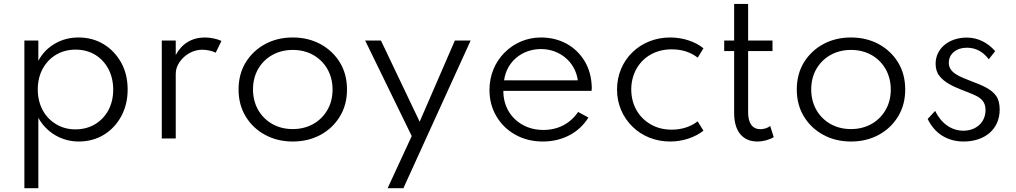

<svg xmlns="http://www.w3.org/2000/svg" viewBox="-20 -724 5314 1004"><path d="M180.5 260V-108C202 -69.5 231.5 -39 269 -17C306.5 5 347.5 16 392 16C441 16 485 4 523.5 -19.5C562 -43 592 -75.5 614.5 -117C636.5 -158 647.5 -204.5 647.5 -256C647.5 -308.5 636.5 -355 614 -396C591.5 -436.5 561 -469 522.5 -492.5C484 -516 440 -528 391 -528C345.5 -528 304.5 -517.5 267.5 -496C230 -474.5 201 -444.5 180.5 -406V-512H107.5V260ZM375 -47.5C337 -47.5 303 -56.5 273.5 -74.5C213.5 -110 177.5 -175.5 177.5 -256C177.5 -296.5 186 -332.5 203 -364C237 -426.5 298.5 -464.5 375 -464.5C413.5 -464.5 447.5 -455.5 477 -438C536 -402 572 -337 572 -255.5C572 -215 563.5 -179.5 547 -148C513 -85.5 451.5 -47.5 375 -47.5Z M899 0V-338C899 -359.5 905.5 -380 919 -399.5C945 -437.5 989.5 -464 1037 -464C1060.5 -464 1088 -458.5 1108 -448.5L1138 -510C1115.5 -520.5 1082 -528 1052 -528C984 -528 931.5 -496.5 899 -436.5V-512H826V0Z M1511 16C1564.5 16 1612.5 4.5 1655.5 -18.5C1698 -41.5 1732 -73.5 1757 -114.5C1782 -155.5 1794.5 -202.5 1794.5 -256C1794.5 -309.5 1782 -357 1757 -398C1732 -438.5 1698 -470.5 1655.5 -493.5C1612.5 -516.5 1564.5 -528 1511 -528C1457.5 -528 1409 -516.5 1366.5 -493.5C1324 -470.5 1290 -438.5 1265 -398C1240 -357 1227.5 -309.5 1227.5 -256C1227.5 -202.5 1240 -155.5 1265 -114.5C1290 -73.5 1324 -41.5 1367 -18.5C1409.5 4.5 1457.5 16 1511 16ZM1511 -49C1471 -49 1435.5 -58 1404 -75.5C1341.5 -111 1303 -176 1303 -256C1303 -296.5 1312 -332 1330 -363.5C1366 -425.5 1431 -463 1511 -463C1551 -463 1586.5 -454 1618 -436.5C1680.5 -401 1719 -336.5 1719 -256C1719 -215.5 1710 -180 1692 -149C1656 -86.5 1591 -49 1511 -49Z M2089.5 260 2441 -512H2358.5L2174.5 -87.5L1972 -512H1889.5L2133 -12.5L2007 260Z M2818.5 16C2869.5 16 2916 5 2958 -17C2999.5 -39 3032.5 -70 3057 -109.5L3003 -138.5C2961.5 -78 2899 -44.5 2821.5 -44.5C2781 -44.5 2745 -53.5 2713.5 -71C2650.5 -106 2612 -169 2612 -249H3073C3074.5 -256.5 3074.5 -260 3074.5 -268C3073 -319 3061 -364 3038 -403C2991.5 -481 2910 -528 2808.5 -528C2734.5 -528 2667.5 -498.5 2618 -448.5C2568.5 -398.5 2539.5 -330.5 2539.5 -254C2539.5 -203 2551.5 -157 2575.5 -116.5C2599.5 -75.5 2632.5 -43 2675 -19.5C2717 4 2765 16 2818.5 16ZM2616 -304C2629 -400.5 2708.5 -467.5 2809.5 -467.5C2907.5 -467.5 2988.5 -399.5 3001.5 -304Z M3484 16C3552 16 3614 -6 3658.5 -40.5L3628 -89.5C3592.5 -61.5 3545 -46 3493 -46C3451.5 -46 3415 -55 3383 -73.5C3319 -110 3281 -176.5 3281 -256C3281 -295.5 3290 -331 3307.5 -363C3343 -426.5 3408.5 -466 3492.5 -466C3546 -466 3591 -451.5 3628.5 -422.5L3658.5 -471.5C3614.5 -507 3551.5 -528 3484 -528C3327 -528 3206.5 -410.5 3206.5 -256C3206.5 -178 3237 -111 3287.5 -61.5C3338 -12 3407.5 16 3484 16Z M3940 16C3970.5 16 4003.5 7 4026 -7L4007.5 -65C3992.5 -54 3975 -48.5 3955.5 -48.5C3915 -48.5 3892 -79.5 3892 -136V-457H4019.5V-512H3892V-703.5H3819V-512H3767V-457H3819V-132C3819 -38 3863.5 16 3940 16Z M4430 16C4483.5 16 4531.5 4.5 4574.5 -18.5C4617 -41.5 4651 -73.5 4676 -114.5C4701 -155.5 4713.5 -202.5 4713.5 -256C4713.5 -309.5 4701 -357 4676 -398C4651 -438.5 4617 -470.5 4574.5 -493.5C4531.5 -516.5 4483.5 -528 4430 -528C4376.5 -528 4328 -516.5 4285.5 -493.5C4243 -470.5 4209 -438.5 4184 -398C4159 -357 4146.5 -309.5 4146.5 -256C4146.5 -202.5 4159 -155.5 4184 -114.5C4209 -73.5 4243 -41.5 4286 -18.5C4328.5 4.5 4376.5 16 4430 16ZM4430 -49C4390 -49 4354.5 -58 4323 -75.5C4260.5 -111 4222 -176 4222 -256C4222 -296.5 4231 -332 4249 -363.5C4285 -425.5 4350 -463 4430 -463C4470 -463 4505.5 -454 4537 -436.5C4599.5 -401 4638 -336.5 4638 -256C4638 -215.5 4629 -180 4611 -149C4575 -86.5 4510 -49 4430 -49Z M5018.5 16C5129.5 16 5207.5 -48 5207.5 -151C5207.5 -181 5201.5 -205 5189 -222.5C5164.5 -257.5 5119 -277 5059 -299.5C4997.5 -323.5 4941.5 -343.5 4941.5 -395C4941.5 -418.5 4950.5 -438 4968 -452.5C4985.5 -467 5008 -474.5 5036 -474.5C5081.5 -474.5 5120 -454.5 5150.5 -414L5184 -456.5C5144 -502 5093 -527.5 5035.5 -527.5C4941 -527.5 4872.5 -469.5 4872.5 -391C4872.5 -365 4879 -343.5 4892.5 -327C4918.5 -293 4962 -273 5005.5 -255.5C5033.5 -245 5057 -235.5 5076 -227C5113.5 -210 5133.5 -189 5133.5 -148.5C5133.5 -81.5 5081 -40.5 5018 -40.5C4955.5 -40.5 4902 -78.5 4870 -144L4831 -102C4867 -26.5 4934 16 5018.5 16Z"/></svg>

Font: Spartan
Style: Regular
Weight: 400
Designer: Matt Bailey, Mirko Velimirovic
Foundry: Matt Bailey
Version: Version 1.003